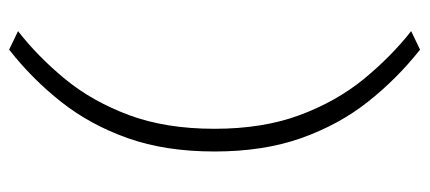

<svg xmlns="http://www.w3.org/2000/svg" viewBox="-274 -528 918 410"><g transform="rotate(-90 185.0 -323.0)"><path d="M284 115Q221.5 65.5 172.5 3.5Q123.5 -58.5 95 -139Q66.5 -219.5 66.5 -324Q66.5 -429 95 -509.2Q123.5 -589.5 172.5 -651.5Q221.5 -713.5 284 -762.5L323.5 -743.5Q269 -701 221.2 -643Q173.5 -585 144.2 -506.5Q115 -428 115 -324Q115 -220.5 144.2 -142Q173.5 -63.5 221.2 -5.2Q269 53 323.5 96Z"/></g></svg>

Font: Heraclito ExtraLight
Style: Regular
Weight: 200
Designer: Kostas Bartsokas (font) & Cristiano Sobral (main changes)
Foundry: Kostas Bartsokas (font) & Cristiano Sobral (main changes)
Version: Version 1.00;July 8, 2020;FontCreator 13.0.0.2655 64-bit